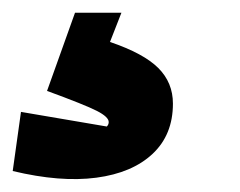

<svg xmlns="http://www.w3.org/2000/svg" viewBox="-91 -38 377 302"><path d="M27 -18H100L82 28Q135 46 158 69Q181 92 181 125Q181 174 149 204Q117 234 60.5 241.5Q4 249 -71 231L-58 138L77 161Q80 158 80 154Q80 146 61.5 136.5Q43 127 -17 105Z"/></svg>

Font: Piazzolla SC Black
Style: Italic
Weight: 900
Italic angle: -11.3°
Designer: Juan Pablo del Peral
Foundry: Huerta Tipografica
Version: Version 1.330